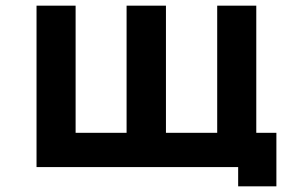

<svg xmlns="http://www.w3.org/2000/svg" viewBox="-20 -538 1040 678"><path d="M821 120H956V-69H885V-518H747V-69H566V-518H427V-69H247V-518H109V52H821Z"/></svg>

Font: LINE Seed JP_OTF Bold
Style: Regular
Weight: 700
Designer: LINE & Fontrix & Fontworks
Version: Version 1.009